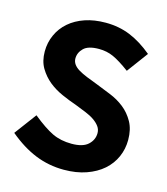

<svg xmlns="http://www.w3.org/2000/svg" viewBox="-87 -588 594 681"><g transform="rotate(15 209.5 -248.0)"><path d="M65.9 -138.2Q109.9 -102.5 140.9 -87.6Q171.9 -72.8 211.9 -72.8Q253.4 -72.8 272.5 -90.6Q291.5 -108.4 291.5 -132.8Q291.5 -146.5 283.7 -157.2Q275.9 -168 262.7 -177.2Q249.5 -186.5 230.2 -194.3Q210.9 -202.1 190.9 -210Q165 -218.8 137.5 -231Q109.9 -243.2 87.6 -261.2Q65.4 -279.3 50.5 -304.4Q35.6 -329.6 35.6 -364.7Q35.6 -397.5 48.6 -426Q61.5 -454.6 85.4 -475.3Q109.4 -496.1 143.1 -507.6Q176.8 -519 218.8 -519Q267.6 -519 309.1 -502Q350.6 -484.9 391.6 -450.7L334.5 -373.5Q297.4 -400.9 272.9 -411.9Q248.5 -422.9 219.7 -422.9Q180.2 -422.9 163.6 -406.5Q147 -390.1 147 -368.7Q147 -357.4 153.6 -347.9Q160.2 -338.4 173.1 -330.6Q186 -322.8 204.8 -315.2Q223.6 -307.6 244.6 -299.8Q270.5 -289.6 298.3 -278.3Q326.2 -267.1 349.4 -248.8Q372.6 -230.5 387.7 -203.4Q402.8 -176.3 402.8 -137.7Q402.8 -104.5 389.9 -75.2Q377 -45.9 352.1 -23.9Q327.1 -2 291 10.7Q254.9 23.4 209 23.4Q153.8 23.4 104.2 3.4Q54.7 -16.6 5.9 -57.6Z"/></g></svg>

Font: Pyidaungsu Book
Style: Bold
Weight: 700
Designer: Sun Tun
Foundry: MCF
Version: Version 1.008;February 27, 2020;FontCreator 11.0.0.2408 32-b